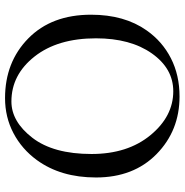

<svg xmlns="http://www.w3.org/2000/svg" viewBox="-6 -692 708 735"><g transform="rotate(-90 347.5 -324.0)"><path d="M327.1 -633.8Q250 -633.8 188 -553.5Q126 -473.1 126 -327.1Q126 -189 198 -101.6Q270 -14.2 366.2 -14.2Q453.1 -14.2 511 -96.2Q568.8 -178.2 568.8 -310.1Q568.8 -457 499 -545.4Q429.2 -633.8 327.1 -633.8ZM659.2 -329.1Q659.2 -201.2 599.1 -116.2Q557.1 -56.2 492.4 -23.2Q427.7 9.8 346.2 9.8Q215.3 9.8 125.7 -78.1Q36.1 -166 36.1 -310.1Q36.1 -444.8 102.5 -536.1Q144.5 -593.8 205.8 -626Q267.1 -658.2 339.8 -658.2Q478 -658.2 568.6 -569.1Q659.2 -480 659.2 -329.1Z"/></g></svg>

Font: Linux Libertine Display
Style: Regular
Weight: 400
Designer: Philipp H. Poll
Foundry: Philipp H. Poll
Version: Version 5.0.9